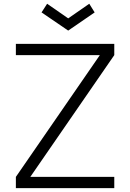

<svg xmlns="http://www.w3.org/2000/svg" viewBox="-20 -978 676 998"><path d="M225 -958.5 334.5 -882.5 444 -958.5 472 -913.5 334.5 -819 196 -913.5ZM574 -58.5V0H62.5V-58.5L499 -691.5H62.5V-750H574V-691.5L137.5 -58.5Z"/></svg>

Font: Russisch Sans Light
Style: Regular
Weight: 300
Designer: Michael Sharanda (font) & Cristiano Sobral (main changes)
Foundry: Michael Sharanda
Version: Version 2.00;September 8, 2020;FontCreator 13.0.0.2681 64-bi